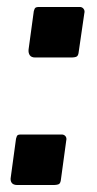

<svg xmlns="http://www.w3.org/2000/svg" viewBox="-20 -534 277 551"><path d="M206 -386Q205 -375 200.5 -372Q196 -369 183 -369H81Q70 -369 65.5 -375.5Q61 -382 62 -392L77 -502Q79 -510 82 -512Q85 -514 91 -514H209Q216 -514 220 -508.5Q224 -503 222 -496ZM155 -20Q154 -9 149.5 -6Q145 -3 131 -3H30Q18 -3 13.5 -9.5Q9 -16 11 -26L26 -136Q28 -144 30.5 -146Q33 -148 39 -148H157Q164 -148 168 -143Q172 -138 170 -130Z"/></svg>

Font: Libre Franklin SemiBold
Style: Italic
Weight: 600
Italic angle: -8°
Designer: Pablo Impallari, Rodrigo Fuenzalida, Nhung Nguyen
Foundry: Impallari Type
Version: Version 3.000